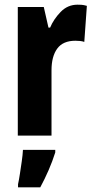

<svg xmlns="http://www.w3.org/2000/svg" viewBox="-20 -579 404 820"><path d="M311 -559Q319 -559 328 -558.5Q337 -558 351 -554L340 -400Q332 -403 321.5 -404Q311 -405 302 -405Q249 -405 224.5 -371.5Q200 -338 200 -279V0H56V-549H167L187 -461H194Q209 -497 239 -528Q269 -559 311 -559ZM216 72Q204 110 187.5 148Q171 186 152 221H57V208Q61 190 65 163.5Q69 137 73 109.5Q77 82 78 61H216Z"/></svg>

Font: Noto Sans Malayalam ExtraCondensed ExtraBold
Style: Regular
Weight: 800
Width: 2
Designer: Jelle Bosma - Monotype Design Team
Foundry: Monotype Imaging Inc.
Version: Version 2.104; ttfautohint (v1.8.4.7-5d5b)